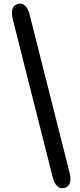

<svg xmlns="http://www.w3.org/2000/svg" viewBox="-20 -827 428 1031"><path d="M326 182Q280 193 262 121L49 -722Q31 -795 77 -806Q122 -817 140 -745L353 98Q371 171 326 182Z"/></svg>

Font: Resource Han Rounded KR
Style: Bold
Weight: 700
Designer: Cyano Hao (round all glyphs); Ryoko NISHIZUKA 西塚涼子 (kana, bopomofo & ideographs); Paul D. Hunt (Latin, Greek & Cyrillic)
Foundry: Cyano Hao
Version: 0.990